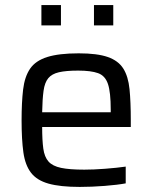

<svg xmlns="http://www.w3.org/2000/svg" viewBox="-20 -728 599 756"><path d="M294 8Q217 8 171 -5Q125 -18 102 -48Q79 -78 72 -128.5Q65 -179 65 -254Q65 -325 71 -375.5Q77 -426 98.5 -457.5Q120 -489 166 -503.5Q212 -518 290 -518Q363 -518 404.5 -503.5Q446 -489 465.5 -458Q485 -427 490 -377Q495 -327 495 -255V-228H146Q146 -176 150.5 -143Q155 -110 171 -92Q187 -74 220.5 -67Q254 -60 312 -60Q348 -60 394 -63.5Q440 -67 475 -72V-6Q443 0 392 4Q341 8 294 8ZM146 -286H416V-296Q416 -365 405 -397.5Q394 -430 366 -440Q338 -450 288 -450Q240 -450 212 -443.5Q184 -437 170 -420Q156 -403 151.5 -370.5Q147 -338 146 -286ZM143 -628V-708H220V-628ZM350 -628V-708H426V-628Z"/></svg>

Font: Saira
Style: Regular
Weight: 400
Designer: Hector Gatti with collaboration of the Omnibus-Type team
Foundry: Omnibus-Type
Version: Version 1.100; ttfautohint (v1.8.3)